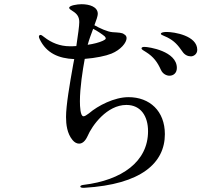

<svg xmlns="http://www.w3.org/2000/svg" viewBox="-20 -836 1040 913"><path d="M591 -374C524 -374 446 -334 403 -297C391 -288 383 -283 377 -283C362 -283 360 -329 360 -355C360 -418 373 -503 383 -556C435 -560 483 -570 510 -581C554 -599 582 -633 582 -655C582 -663 577 -670 570 -673C561 -681 544 -681 515 -683C490 -685 454 -702 429 -716C438 -740 445 -760 445 -770C445 -804 405 -816 368 -816C347 -816 309 -810 309 -799C309 -793 316 -790 326 -783C347 -770 357 -755 357 -731C357 -714 351 -670 343 -617C332 -616 321 -616 312 -616C265 -616 224 -633 191 -659C182 -666 177 -670 172 -670C168 -670 165 -666 165 -661C165 -658 167 -654 169 -649C201 -583 259 -558 333 -555C331 -547 330 -538 328 -529C311 -434 294 -334 294 -280C294 -244 299 -201 325 -170C334 -159 345 -153 356 -153C371 -153 385 -164 396 -188C418 -240 489 -337 581 -337C650 -337 684 -283 684 -212C684 -67 559 21 378 43C370 44 362 46 362 51C362 56 370 57 375 57H381C653 41 764 -62 764 -198C764 -308 692 -374 591 -374ZM423 -699C443 -689 469 -671 478 -663C481 -659 483 -656 483 -654C483 -649 477 -646 469 -642C452 -634 425 -627 397 -623C404 -649 414 -675 423 -699ZM773 -684C759 -684 745 -682 745 -675C745 -670 758 -667 776 -658C809 -641 825 -623 848 -590C858 -575 873 -568 888 -568C900 -568 918 -578 918 -599C918 -667 807 -684 773 -684ZM667 -613C659 -613 653 -611 653 -606C653 -600 663 -596 675 -588C710 -566 729 -540 745 -504C754 -484 772 -476 786 -476C803 -476 821 -487 821 -513C821 -593 687 -613 667 -613Z"/></svg>

Font: Shippori Mincho OTF Medium
Style: Regular
Weight: 500
Designer: FONTDASU
Foundry: FONTDASU / Google Inc. / but / Adobe
Version: Version 3.300;hotconv 1.0.109;makeotfexe 2.5.65596